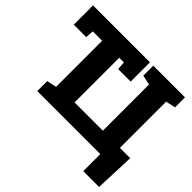

<svg xmlns="http://www.w3.org/2000/svg" viewBox="-198 -953 1365 1365"><g transform="rotate(45 484.5 -270.0)"><path d="M797.9 171.4V0H164.1V-100.1L237.3 -115.7V-579.1H143.1L138.7 -517.1H13.7V-710.9H585.9V-517.1H460L456.1 -579.1H408.7V-130.4H692.9V-594.7L619.6 -610.4V-710.9H938.5V-610.4L865.2 -594.7V-129.9H968.8L957 171.4Z"/></g></svg>

Font: Roboto Slab LO Black
Style: Regular
Weight: 900
Designer: Google
Version: Version 2.000